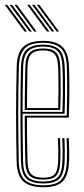

<svg xmlns="http://www.w3.org/2000/svg" viewBox="-20 -777 352 803"><path d="M161.5 6Q104.8 6 77.9 -18Q51 -42 49.5 -101.2Q48.5 -146.5 47.9 -196.4Q47.2 -246.2 47.2 -297.8Q47.2 -349.2 47.9 -400Q48.5 -450.8 49.8 -497.5Q51.2 -554 76.5 -580Q101.8 -606 161 -606Q214.2 -606 240.2 -582Q266.2 -558 268.5 -498.8Q269.2 -485.5 269.6 -464.1Q270 -442.8 270.1 -414.9Q270.2 -387 269.6 -354.1Q269 -321.2 267.8 -285.2H92.8Q92.8 -251.5 93 -221.1Q93.2 -190.8 93.8 -162Q94.2 -133.2 95 -103.8Q96 -64.5 110.1 -49.1Q124.2 -33.8 161.5 -33.8Q195.8 -33.8 208.6 -48Q221.5 -62.2 223.2 -103.5Q224 -121 223.8 -146Q223.5 -171 222.2 -199.2H231.2Q232.5 -170 232.8 -145.6Q233 -121.2 232.2 -103Q230.5 -58 215 -41.9Q199.5 -25.8 161.5 -25.8Q120 -25.8 103.4 -42.8Q86.8 -59.8 85.8 -103Q85.2 -129 84.6 -161.1Q84 -193.2 83.8 -227.5Q83.5 -261.8 83.5 -293.2H259Q260.2 -328.2 260.6 -359.8Q261 -391.2 260.9 -417.9Q260.8 -444.5 260.4 -465Q260 -485.5 259.5 -498.8Q257.2 -556.2 232.2 -577.1Q207.2 -598 161 -598Q105.2 -598 82.8 -573.5Q60.2 -549 58.8 -497Q57.5 -450 56.9 -399.6Q56.2 -349.2 56.2 -298.1Q56.2 -247 56.9 -197.2Q57.5 -147.5 58.5 -101.8Q60 -46.2 84.4 -24.1Q108.8 -2 161.5 -2Q213 -2 235 -24Q257 -46 259.5 -101.8Q260 -113 260.1 -128.6Q260.2 -144.2 259.9 -162.4Q259.5 -180.5 258.5 -199.2H267.8Q269 -173.8 269.4 -147.6Q269.8 -121.5 268.8 -101.2Q266.2 -42.5 242 -18.2Q217.8 6 161.5 6ZM161.5 -9.8Q111.5 -9.8 90.2 -30.5Q69 -51.2 67.8 -102Q66.5 -149.8 66 -200.9Q65.5 -252 65.5 -303.6Q65.5 -355.2 66.1 -404.2Q66.8 -453.2 67.8 -496.2Q69 -548.5 91.1 -569.4Q113.2 -590.2 161 -590.2Q205 -590.2 226.6 -570.4Q248.2 -550.5 250.5 -497.8Q251.2 -483.8 251.8 -455.2Q252.2 -426.8 252 -387.2Q251.8 -347.8 250 -301.2H74.5Q74.5 -244 75 -199.4Q75.5 -154.8 76.5 -102.8Q77.2 -56.5 95.8 -37.1Q114.2 -17.8 161.5 -17.8Q204.5 -17.8 221.9 -36Q239.2 -54.2 241.2 -102.5Q242 -120 241.9 -145.2Q241.8 -170.5 240.2 -199.2H249.5Q250.8 -172.5 251 -146.8Q251.2 -121 250.5 -102.2Q248 -49.8 228.5 -29.8Q209 -9.8 161.5 -9.8ZM74.5 -309H241.2Q242.5 -349.8 242.8 -387.5Q243 -425.2 242.5 -454.2Q242 -483.2 241.2 -497.2Q239.5 -545 220.9 -563.6Q202.2 -582.2 161 -582.2Q117.5 -582.2 97.8 -563.4Q78 -544.5 76.8 -496Q75.8 -459.5 75.2 -410Q74.8 -360.5 74.5 -309ZM83.5 -317Q83.8 -344.8 83.9 -373.8Q84 -402.8 84.6 -433.2Q85.2 -463.8 85.8 -495.8Q87 -539.8 104 -557Q121 -574.2 161 -574.2Q197.8 -574.2 214.1 -557.6Q230.5 -541 232.2 -497Q232.8 -484.2 233.2 -458.2Q233.8 -432.2 233.6 -396.2Q233.5 -360.2 232 -317ZM93 -325H223.2Q224.5 -363.8 224.6 -398.2Q224.8 -432.8 224.2 -458.5Q223.8 -484.2 223.2 -496.8Q221.5 -537 207.2 -551.6Q193 -566.2 161 -566.2Q125 -566.2 110.5 -550.8Q96 -535.2 95 -495.5Q94.5 -468.5 94 -441.6Q93.5 -414.8 93.2 -386.2Q93 -357.8 93 -325ZM123.2 -645 40.5 -756.8H50.8L133.2 -645ZM82.8 -645 0 -756.8H10.2L93 -645ZM103 -645 20.2 -756.8H30.5L113.2 -645ZM217 -645 134.2 -756.8H144.5L227 -645ZM176.5 -645 93.8 -756.8H104L186.8 -645ZM196.8 -645 114 -756.8H124.2L206.8 -645Z"/></svg>

Font: Big Shoulders Inline Display Thin Light
Style: Regular
Weight: 300
Version: Version 2.002